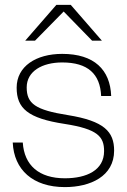

<svg xmlns="http://www.w3.org/2000/svg" viewBox="-20 -752 518 784"><path d="M245 12C349 12 446 -32 446 -137C446 -214 406 -258 257 -282C124 -303 89 -329 89 -395C89 -461 152 -497 234 -497C339 -497 389 -450 393 -360H434C430 -467 365 -532 234 -532C127 -532 48 -481 48 -394C48 -310 93 -269 244 -246C379 -225 405 -194 405 -135C405 -57 334 -24 245 -24C139 -24 79 -77 73 -170H32C37 -59 114 12 245 12ZM83 -586H123L240 -705L356 -586H396L269 -732H210Z"/></svg>

Font: Aspekta 150
Style: Regular
Weight: 150
Designer: Ivo Dolenc
Version: Version 2.000